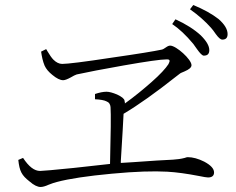

<svg xmlns="http://www.w3.org/2000/svg" viewBox="-20 -795 942 766"><path d="M142 -49C150 -49 161 -52 174 -58C187 -63 198 -67 207 -69C256 -82 329 -93 426 -102C521 -111 594 -113 647 -110C684 -108 726 -102 773 -93C792 -89 805 -87 810 -87C826 -87 834 -94 834 -107C834 -122 821 -136 795 -150C771 -162 749 -168 729 -168C726 -168 722 -167 717 -165C702 -161 686 -159 670 -158C637 -157 584 -153 511 -148C489 -147 473 -146 462 -145C462 -146 462 -149 462 -152C468 -251 472 -314 473 -341C532 -376 602 -426 683 -490C689 -495 693 -498 696 -500C699 -503 706 -506 716 -510C735 -518 744 -526 744 -535C744 -558 683 -613 659 -613C654 -613 649 -611 642 -606C635 -601 630 -598 625 -597C597 -591 531 -580 426 -565C315 -548 249 -540 228 -540C216 -540 204 -546 193 -557C186 -564 178 -576 169 -591C167 -595 165 -598 164 -599L144 -589C147 -568 151 -550 158 -533C164 -520 174 -508 189 -496C206 -482 220 -475 232 -475C239 -475 249 -479 262 -486C272 -492 280 -496 286 -498C327 -507 389 -519 474 -534C565 -550 622 -558 643 -558C658 -559 660 -554 652 -539C641 -522 619 -498 585 -468C552 -439 517 -410 478 -382C479 -384 478 -387 477 -392V-393C476 -401 466 -409 447 -418C430 -425 416 -429 405 -429C392 -429 377 -426 359 -420V-399C381 -398 396 -395 404 -391C415 -387 420 -379 421 -368C423 -339 422 -263 419 -141C384 -137 336 -132 274 -125C195 -117 150 -113 140 -113C117 -113 95 -130 72 -165L53 -157C58 -112 66 -96 98 -71C115 -56 130 -49 142 -49ZM793 -573C808 -573 815 -580 815 -595C815 -612 804 -631 781 -654C756 -677 722 -699 680 -718L667 -699C694 -681 722 -655 751 -620C755 -615 760 -608 766 -599C778 -582 787 -573 793 -573ZM867 -637C881 -637 888 -644 888 -659C888 -678 876 -698 852 -719C825 -740 792 -758 751 -775L738 -758C772 -734 800 -709 822 -684C827 -678 834 -670 841 -659C852 -644 860 -637 867 -637Z"/></svg>

Font: AllPunType Light
Style: Regular
Weight: 300
Version: 1.0